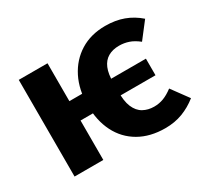

<svg xmlns="http://www.w3.org/2000/svg" viewBox="-119 -722 978 914"><g transform="rotate(-30 370.0 -265.5)"><path d="M62 -531.4H220V-323.2H304.2L303.2 -216.8H220V0H62ZM546.2 -548.3Q601.8 -548.3 646.4 -531.9Q690.9 -515.5 728.5 -482.6L660.9 -395.1Q633.9 -416.6 608.6 -425.1Q583.4 -433.6 556.2 -433.6Q521.1 -433.6 495.8 -419Q470.5 -404.5 457.5 -373.6Q444.5 -342.8 445.1 -293.6V-249.7Q443.2 -194.7 457.4 -161.2Q471.6 -127.7 497.8 -113.1Q524.1 -98.5 557.5 -98.5Q584.6 -98.5 609.1 -107.7Q633.6 -116.9 661.3 -137.8L728.5 -46Q690.9 -16 647.6 0.5Q604.3 17 552.4 17Q469.4 17 409.2 -17.7Q349.1 -52.4 317.3 -115.2Q285.6 -178.1 285.6 -262.2Q285.6 -347.2 317.8 -411.4Q350.1 -475.6 408.6 -512Q467.2 -548.3 546.2 -548.3ZM429.9 -316.2H636.7V-225H429.5Z"/></g></svg>

Font: Fira Sans Variable
Style: Regular
Weight: 400
Designer: Carrois Corporate & Edenspiekermann AG
Foundry: Carrois Corporate GbR & Edenspiekermann AG
Version: Version 4.202